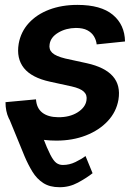

<svg xmlns="http://www.w3.org/2000/svg" viewBox="-20 -573 552 797"><path d="M108.4 -135.3Q138.2 -54.7 157 -5.4Q175.8 43.9 189 69.3Q202.1 94.7 213.9 103.3Q225.6 111.8 241.2 111.8Q268.1 111.8 293.2 99.6Q318.4 87.4 335 74.7L364.3 146Q339.8 165.5 303.5 185.1Q267.1 204.6 226.6 204.1Q186.5 204.1 159.7 186.8Q132.8 169.4 114.7 139.9Q96.7 110.4 82 75.7L16.1 -85ZM499 -400.9 381.3 -388.7Q379.4 -406.7 369.9 -422.4Q360.4 -438 342.3 -447.5Q324.2 -457 294.9 -457Q253.9 -456.5 222.2 -437.7Q190.4 -418.9 186 -389.6Q182.1 -367.7 196.8 -353.8Q211.4 -339.8 251 -330.1L340.8 -310.5Q415.5 -293.9 448.5 -256.3Q481.4 -218.8 471.7 -159.2Q462.9 -108.4 427.2 -70.3Q391.6 -32.2 336.4 -10.7Q281.2 10.7 213.9 10.7Q112.3 10.7 57.4 -31.7Q2.4 -74.2 2.9 -148.9L129.4 -160.6Q131.8 -124 155.5 -105.5Q179.2 -86.9 221.2 -86.4Q269 -85.9 301.8 -106.4Q334.5 -127 338.9 -156.2Q342.8 -178.2 328.4 -192.1Q314 -206.1 276.9 -214.4L187.5 -233.9Q111.3 -250.5 79.3 -290.5Q47.4 -330.6 57.6 -391.6Q66.4 -440.9 99.4 -477.1Q132.3 -513.2 184.3 -533Q236.3 -552.7 301.3 -552.7Q398.9 -552.7 448.2 -511.7Q497.6 -470.7 499 -400.9Z"/></svg>

Font: Inter Tight SemiBold
Style: Italic
Weight: 600
Italic angle: -9.39999°
Designer: Rasmus Andersson
Foundry: rsms
Version: Version 3.004